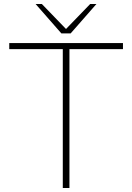

<svg xmlns="http://www.w3.org/2000/svg" viewBox="-20 -934 657 954"><path d="M292 0H325V-690H591V-720H26V-690H292ZM157 -914 285 -768H331L459 -914H428L308 -790L188 -914Z"/></svg>

Font: Aspekta 100
Style: Regular
Weight: 100
Designer: Ivo Dolenc
Version: Version 2.000